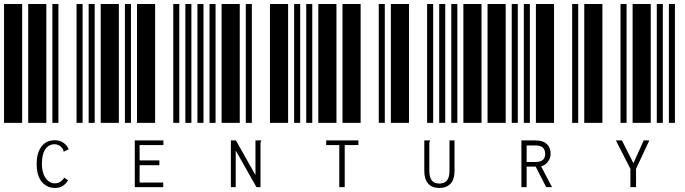

<svg xmlns="http://www.w3.org/2000/svg" viewBox="-20 -610 3400 953"><path d="M0 0V-590H90V0ZM120 0V-590H210V0ZM240 0V-590H270V0ZM360 0V-590H390V0ZM420 0V-590H450V0ZM253 323Q227 323 207 310Q186 297 174 271Q162 244 162 204Q162 162 175 135Q188 109 208 97Q228 86 251 86Q276 86 294 98Q312 110 321 131L299 142L296 143L295 141V138Q295 134 290 127Q282 116 272 111Q262 106 251 106Q221 106 204 132Q188 157 188 203Q188 231 196 254Q205 276 219 288Q234 300 252 300Q266 300 278 293Q291 285 299 272L318 285Q306 304 291 313Q275 323 253 323Z M480 0V-590H570V0ZM600 0V-590H630V0ZM660 0V-590H750V0ZM840 0V-590H870V0ZM900 0V-590H930V0ZM649 87H791V110H673V186H771V210H673V296H790V319H649Z M960 0V-590H990V0ZM1020 0V-590H1050V0ZM1080 0V-590H1170V0ZM1200 0V-590H1230V0ZM1320 0V-590H1410V0ZM1126 87H1151L1248 259V87H1277V90Q1274 92 1274 95Q1273 97 1273 104V319H1253L1150 137V319H1126Z M1440 0V-590H1470V0ZM1500 0V-590H1530V0ZM1560 0V-590H1650V0ZM1680 0V-590H1770V0ZM1860 0V-590H1890V0ZM1664 110H1599V87H1759V110H1691V319H1664Z M1920 0V-590H2010V0ZM2100 0V-590H2130V0ZM2160 0V-590H2190V0ZM2220 0V-590H2250V0ZM2280 0V-590H2370V0ZM2160 323Q2124 323 2105 301Q2086 279 2086 239V87H2115V90Q2112 92 2112 95Q2111 97 2111 104V239Q2111 269 2123 285Q2134 301 2161 301Q2187 301 2199 285Q2211 269 2211 238V87H2236V238Q2236 281 2216 302Q2196 323 2160 323Z M2400 0V-590H2490V0ZM2520 0V-590H2550V0ZM2580 0V-590H2610V0ZM2640 0V-590H2730V0ZM2820 0V-590H2850V0ZM2568 87H2636Q2676 87 2694 105Q2713 122 2713 154Q2713 174 2700 192Q2687 210 2666 216L2720 319H2691L2639 217H2594V319H2568ZM2639 194Q2663 194 2675 183Q2686 173 2686 154Q2686 135 2675 123Q2663 112 2639 112H2594V194Z M2880 0V-590H2970V0ZM3060 0V-590H3090V0ZM3120 0V-590H3210V0ZM3240 0V-590H3270V0ZM3300 0V-590H3330V0ZM3109 228 3037 87H3067L3124 200L3175 87H3203L3137 228V319H3109Z"/></svg>

Font: Libre Barcode 39 Text
Style: Regular
Weight: 400
Version: Version 1.005; ttfautohint (v1.8.3)